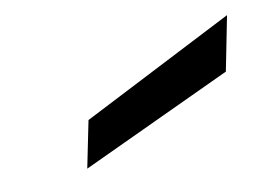

<svg xmlns="http://www.w3.org/2000/svg" viewBox="-38 -838 409 298"><g transform="rotate(-10 167.0 -688.5)"><path d="M334 -787 317 -701 79 -590 94 -664Z"/></g></svg>

Font: Albert Sans Medium
Style: Italic
Weight: 500
Italic angle: -11.25°
Designer: Andreas Rasmussen
Foundry: a.Foundry
Version: Version 1.025